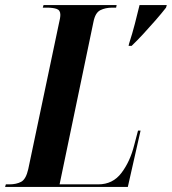

<svg xmlns="http://www.w3.org/2000/svg" viewBox="-54 -734 675 754"><path d="M453 -563Q466 -603 475.5 -640Q485 -677 494 -714H601L598 -704Q581 -682 557 -654.5Q533 -627 508.5 -600.5Q484 -574 463 -554H451ZM-34 0 -31 -10H-17Q10 -10 29 -20Q48 -30 57 -70L177 -640Q183 -664 183 -676Q183 -694 168.5 -699Q154 -704 130 -704H114L117 -714H404L402 -704H387Q360 -704 340 -694Q320 -684 313 -648L180 -10H332Q389 -10 423 -55Q457 -100 473 -164L488 -221H498L448 0Z"/></svg>

Font: Noto Serif Display ExtraCondensed
Style: Bold Italic
Weight: 700
Width: 2
Italic angle: -12°
Designer: Monotype Design Team
Foundry: Monotype Imaging Inc.
Version: Version 2.009